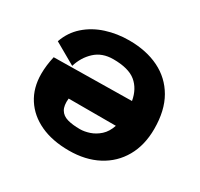

<svg xmlns="http://www.w3.org/2000/svg" viewBox="-149 -892 1128 1085"><g transform="rotate(30 415.0 -350.0)"><path d="M775 -342Q775 -236 730.5 -158Q686 -80 605.5 -37.5Q525 5 417 5Q309 5 230.5 -31.5Q152 -68 109 -135Q66 -202 66 -293Q66 -321 69.5 -349.5Q73 -378 80 -409L587 -416Q574 -489 526 -528.5Q478 -568 378 -568Q306 -568 260 -525.5Q214 -483 195 -419L55 -499Q79 -568 131.5 -614Q184 -660 254.5 -682.5Q325 -705 403 -705Q515 -705 598.5 -664Q682 -623 728.5 -542.5Q775 -462 775 -342ZM411 -131Q440 -131 473 -142Q506 -153 534.5 -178.5Q563 -204 578 -249H270Q265 -202 280.5 -176Q296 -150 329.5 -140.5Q363 -131 411 -131Z"/></g></svg>

Font: Panamera Black
Style: Regular
Weight: 900
Designer: Bastien Sozeau
Foundry: NBR — Bastien Sozeau
Version: Version 3.002; ttfautohint (v1.8.4.7-5d5b);gftools[0.9.33]